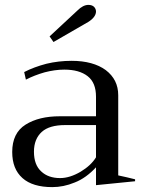

<svg xmlns="http://www.w3.org/2000/svg" viewBox="-20 -756 578 786"><path d="M183 -607C183 -607 199 -584 199 -584C199 -584 341 -666 341 -666C362 -679 373 -694 373 -709C373 -716 370 -723 365 -728C360 -733 352 -736 342 -736C327 -736 312 -728 297 -713C297 -713 183 -607 183 -607ZM72 -27C100 -2 141 10 194 10C224 10 255 4 286 -9C317 -21 346 -42 373 -71C373 -71 373 2 373 2C373 2 533 -14 533 -14C533 -14 533 -22 533 -22C510 -28 487 -33 464 -38C464 -38 464 -366 464 -366C464 -409 447 -443 413 -469C379 -494 332 -507 273 -507C238 -507 203 -503 170 -495C136 -486 106 -475 79 -461C79 -461 86 -430 86 -430C109 -442 135 -452 163 -460C190 -467 217 -471 243 -471C284 -471 316 -462 339 -444C362 -426 373 -398 373 -360C373 -360 373 -280 373 -280C373 -280 225 -280 225 -280C168 -280 122 -269 85 -246C48 -223 30 -185 30 -134C30 -87 44 -52 72 -27ZM310 -53C281 -36 253 -27 226 -27C194 -27 168 -36 149 -54C129 -72 119 -99 119 -135C119 -170 130 -197 151 -216C172 -235 204 -244 247 -244C247 -244 373 -244 373 -244C373 -244 373 -112 373 -112C359 -89 338 -70 310 -53Z"/></svg>

Font: BUSH 25 TRIRONG 0515 A
Style: Regular
Weight: 400
Designer: Katatrad Team
Foundry: CadsonDemak